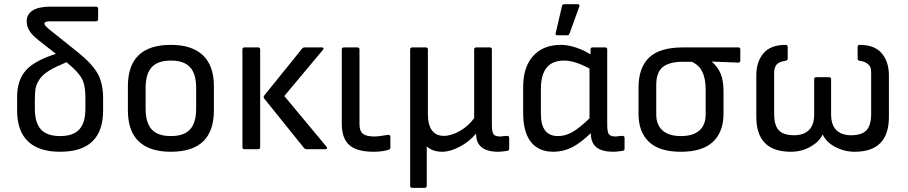

<svg xmlns="http://www.w3.org/2000/svg" viewBox="-20 -715 4351 920"><path d="M268.1 12.2Q166.5 12.2 114.3 -37.4Q62 -86.9 62 -186V-251Q62 -328.6 102.5 -376.2Q143.1 -423.8 248 -457L165 -522Q132.8 -547.4 120.4 -568.4Q107.9 -589.4 107.9 -613.8Q107.9 -646 136.2 -664.6Q164.6 -683.1 222.2 -683.1H439.9Q444.3 -683.1 447.3 -680.2Q450.2 -677.2 450.2 -672.9V-623Q450.2 -618.7 447.3 -615.7Q444.3 -612.8 439.9 -612.8H216.8Q192.9 -612.8 192.9 -601.1Q192.9 -592.3 222.7 -568.8Q224.1 -567.4 225.1 -566.7Q226.1 -565.9 227.5 -564.9Q229 -564 230 -563L354 -463.9Q421.4 -409.7 447.8 -362.8Q474.1 -315.9 474.1 -244.1V-186Q474.1 12.2 268.1 12.2ZM147 -193.8Q147 -127 176 -95Q205.1 -63 268.1 -63Q331.1 -63 360.1 -95Q389.2 -127 389.2 -193.8V-251Q389.2 -307.6 371.6 -339.6Q354 -371.6 298.8 -417Q247.1 -395.5 217 -377.4Q187 -359.4 171.4 -337.6Q155.8 -315.9 151.4 -294.9Q147 -273.9 147 -238.8Z M798.8 12.2Q697.3 12.2 645 -37.4Q592.8 -86.9 592.8 -186V-301.8Q592.8 -500 798.8 -500Q899.9 -500 952.4 -450.2Q1004.9 -400.4 1004.9 -301.8V-186Q1004.9 12.2 798.8 12.2ZM919.9 -193.8V-293.9Q919.9 -360.8 890.9 -392.8Q861.8 -424.8 798.8 -424.8Q735.8 -424.8 706.8 -392.8Q677.7 -360.8 677.7 -293.9V-193.8Q677.7 -127 706.8 -95Q735.8 -63 798.8 -63Q861.8 -63 890.9 -95Q919.9 -127 919.9 -193.8Z M1449.2 0Q1442.4 0 1437.5 -4.9L1246.6 -242.2Q1240.2 -250 1246.6 -257.8L1428.2 -482.9Q1431.6 -487.8 1440.4 -487.8H1522.5Q1528.3 -487.8 1530 -484.6Q1531.7 -481.4 1527.3 -476.1L1342.3 -254.9L1544.4 -12.2Q1548.8 -6.8 1546.6 -3.4Q1544.4 0 1538.6 0ZM1151.4 0Q1141.6 0 1141.6 -9.8V-478Q1141.6 -487.8 1151.4 -487.8H1216.3Q1226.6 -487.8 1226.6 -478V-9.8Q1226.6 0 1216.3 0Z M1771.5 12.2Q1689.9 12.2 1653.8 -19.8Q1617.7 -51.8 1617.7 -123V-478Q1617.7 -487.8 1627.4 -487.8H1692.4Q1702.6 -487.8 1702.6 -478V-119.1Q1702.6 -87.4 1718.8 -74.2Q1734.9 -61 1773.4 -61Q1794.4 -61 1838.4 -68.8Q1843.8 -69.8 1847.2 -66.9Q1850.6 -64 1850.6 -59.1V-6.8Q1850.6 0 1841.3 2.9Q1811 12.2 1771.5 12.2Z M1955.1 185.1Q1945.3 185.1 1945.3 174.8V-478Q1945.3 -487.8 1955.1 -487.8H2020Q2030.3 -487.8 2030.3 -478V-169.9Q2030.3 -116.2 2050 -90.1Q2069.8 -64 2106 -64Q2142.6 -64 2183.8 -87.6Q2225.1 -111.3 2252 -148.9V-478Q2252 -487.8 2262.2 -487.8H2327.1Q2336.9 -487.8 2336.9 -478V-116.2Q2336.9 -82 2345.2 -71.5Q2353.5 -61 2377 -61Q2380.9 -61 2392.1 -62.5Q2403.3 -64 2409.2 -64Q2419.9 -64 2419.9 -54.2V-2Q2419.9 6.3 2411.1 7.8Q2381.3 12.2 2367.2 12.2Q2261.2 12.2 2261.2 -74.2V-75.2Q2229 -36.1 2182.9 -12Q2136.7 12.2 2099.1 12.2Q2053.2 12.2 2024.9 -13.2V174.8Q2024.9 185.1 2015.1 185.1Z M2649.9 -545.9Q2640.6 -545.9 2642.6 -556.2L2672.9 -686Q2674.3 -694.8 2683.6 -694.8H2749Q2758.8 -694.8 2755.9 -684.1L2709 -554.2Q2706.1 -545.9 2697.8 -545.9ZM2631.8 12.2Q2561 12.2 2523.9 -34.9Q2486.8 -82 2486.8 -173.8V-298.8Q2486.8 -393.6 2534.7 -446.8Q2582.5 -500 2668 -500Q2703.6 -500 2743.2 -486.1Q2782.7 -472.2 2809.6 -454.1V-478Q2809.6 -487.8 2819.8 -487.8H2879.9Q2889.6 -487.8 2889.6 -478V-116.2Q2889.6 -82 2897.9 -71.5Q2906.2 -61 2929.7 -61Q2933.6 -61 2944.8 -62.5Q2956.1 -64 2961.9 -64Q2972.7 -64 2972.7 -54.2V-2Q2972.7 6.3 2963.9 7.8Q2934.1 12.2 2918.9 12.2Q2864.7 12.2 2837.9 -9.3Q2811 -30.8 2811 -77.1Q2762.7 -30.3 2720.7 -9Q2678.7 12.2 2631.8 12.2ZM2571.8 -168.9Q2571.8 -63 2653.8 -63Q2688.5 -63 2721.7 -81.5Q2754.9 -100.1 2804.7 -147.9V-386.2Q2734.4 -424.8 2682.6 -424.8Q2571.8 -424.8 2571.8 -289.1Z M3039.6 -169.9V-294.9Q3039.6 -391.1 3090.6 -439.5Q3141.6 -487.8 3252.4 -487.8H3517.6Q3527.3 -487.8 3527.3 -478V-424.8Q3527.3 -415 3517.6 -415L3391.6 -419.9V-418.9Q3419.4 -394 3433.1 -361.8Q3446.8 -329.6 3446.8 -278.8V-169.9Q3446.8 -83 3396.2 -35.4Q3345.7 12.2 3242.7 12.2Q3139.6 12.2 3089.6 -35.2Q3039.6 -82.5 3039.6 -169.9ZM3242.7 -63Q3300.8 -63 3331.1 -89.6Q3361.3 -116.2 3361.3 -167V-286.1Q3361.3 -391.6 3294.4 -418.9H3250.5Q3188.5 -418.9 3156.5 -394.3Q3124.5 -369.6 3124.5 -307.1V-167Q3124.5 -116.2 3155 -89.6Q3185.5 -63 3242.7 -63Z M3770 12.2Q3604 12.2 3604 -154.8V-354Q3604 -418.9 3638.2 -459.5Q3672.4 -500 3744.1 -500Q3754.4 -500 3754.4 -490.2V-435.1Q3754.4 -425.3 3744.1 -423.8Q3726.6 -421.4 3714.8 -415.5Q3703.1 -409.7 3698 -400.9Q3692.9 -392.1 3691.2 -384.3Q3689.5 -376.5 3689.5 -365.2V-169.9Q3689.5 -113.8 3712.2 -90.3Q3734.9 -66.9 3785.2 -66.9Q3830.6 -66.9 3856 -91.6Q3881.3 -116.2 3881.3 -167V-335Q3881.3 -345.2 3891.1 -345.2H3952.1Q3956.5 -345.2 3959.5 -342.3Q3962.4 -339.4 3962.4 -335V-167Q3962.4 -116.2 3987.5 -91.6Q4012.7 -66.9 4058.1 -66.9Q4108.4 -66.9 4131.3 -90.3Q4154.3 -113.8 4154.3 -169.9V-365.2Q4154.3 -380.4 4151.4 -390.6Q4148.4 -400.9 4135.5 -410.6Q4122.6 -420.4 4099.1 -423.8Q4089.4 -425.3 4089.4 -435.1V-490.2Q4089.4 -500 4099.1 -500Q4170.9 -500 4205.1 -459.5Q4239.3 -418.9 4239.3 -354V-154.8Q4239.3 12.2 4075.2 12.2Q4026.4 12.2 3982.9 -10.5Q3939.5 -33.2 3922.4 -69.8H3921.4Q3905.8 -36.1 3863.5 -12Q3821.3 12.2 3770 12.2Z"/></svg>

Font: Sofia Sans
Style: Regular
Weight: 400
Designer: Botio Nikoltchev, Ani Petrova
Foundry: lettersoup
Version: Version 4.100